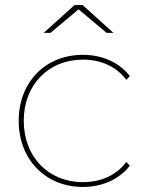

<svg xmlns="http://www.w3.org/2000/svg" viewBox="-20 -737 585 760"><path d="M308 3C382 3 450 -25 494 -81L480 -96C440 -42 377 -16 308 -16C173 -16 74 -115 74 -259C74 -402 173 -501 308 -501C377 -501 440 -475 480 -421L494 -436C450 -492 382 -520 308 -520C161 -520 54 -413 54 -259C54 -105 161 3 308 3ZM291 -700 402 -607H429L307 -717H275L153 -607H180Z"/></svg>

Font: Montserrat-Alt1 Thin
Style: Regular
Weight: 100
Designer: Differentunic
Foundry: Differentunic
Version: Version 7.222